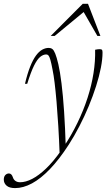

<svg xmlns="http://www.w3.org/2000/svg" viewBox="-100 -710 562 984"><path d="M39.5 -280.5H28Q40.5 -333.5 54.8 -369Q69 -404.5 84.5 -425.5Q100 -446.5 116.5 -455.5Q133 -464.5 149.5 -464.5Q160.5 -464.5 168.2 -458.8Q176 -453 183.2 -435Q190.5 -417 199 -381Q207.5 -344.5 215.2 -282.8Q223 -221 228.5 -138Q234 -55 237 45L206 89Q203 6 198.8 -63.5Q194.5 -133 189.8 -188.2Q185 -243.5 180 -284.8Q175 -326 169.5 -352Q163 -387 158 -404Q153 -421 148.2 -426Q143.5 -431 137 -431Q121.5 -431 106 -418.5Q90.5 -406 74.2 -373.2Q58 -340.5 39.5 -280.5ZM212.5 62.5 226 43Q266.5 -17.5 297.2 -81Q328 -144.5 348.8 -208.8Q369.5 -273 379.2 -335Q389 -397 387.5 -455Q393.5 -456.5 399.5 -457.2Q405.5 -458 410 -458Q419.5 -458 422.5 -455Q425.5 -452 425.5 -440.5Q425.5 -407 417 -363Q408.5 -319 392.5 -268.8Q376.5 -218.5 355 -166.5Q333.5 -114.5 307.2 -63.8Q281 -13 252 32Q203.5 107 156.2 156.2Q109 205.5 64 229.8Q19 254 -22.5 254Q-52 254 -66.2 241.5Q-80.5 229 -80.5 210.5Q-80.5 195.5 -72.8 187.2Q-65 179 -54 179Q-47.5 179 -42.2 184Q-37 189 -33.5 200Q-30 211 -20.5 217.5Q-11 224 3 224Q31.5 224 65 206.8Q98.5 189.5 136 153.8Q173.5 118 212.5 62.5ZM160 -526 324 -690.5H351L414.5 -526H399L321.5 -661H344L180.5 -526Z"/></svg>

Font: Newsreader 36pt ExtraLight
Style: Italic
Weight: 250
Italic angle: -17°
Designer: Hugues Gentile
Foundry: Production Type
Version: Version 1.003